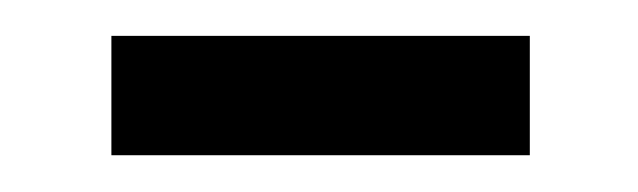

<svg xmlns="http://www.w3.org/2000/svg" viewBox="-20 -304 352 106"><path d="M41.5 -218.3V-284.2H272.5V-218.3Z"/></svg>

Font: Varta Light Medium
Style: Regular
Weight: 500
Version: Version 1.004